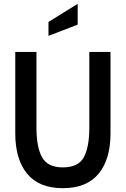

<svg xmlns="http://www.w3.org/2000/svg" viewBox="-20 -972 659 1006"><path d="M60 -273V-700H171V-303Q171 -202 200 -148.5Q229 -95 309 -95Q391 -95 419.5 -148.5Q448 -202 448 -303V-700H559V-273Q559 -137 496.5 -61.5Q434 14 309 14Q184 14 122 -62Q60 -138 60 -273ZM234 -857 387 -952V-843L234 -784Z"/></svg>

Font: Cabin Condensed SemiBold
Style: Regular
Weight: 600
Width: 3
Designer: Pablo Impallari
Foundry: Pablo Impallari. http://www.impallari.com Igino Marini. http://www.ikern.com
Version: Version 2.001